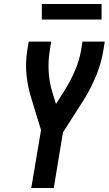

<svg xmlns="http://www.w3.org/2000/svg" viewBox="-20 -944 546 964"><path d="M137 0 186 -291 137 -451Q119 -508 113 -568.5Q107 -629 117 -691L124 -735H237L230 -691Q221 -636 224.5 -582.5Q228 -529 243 -480L261 -422L305 -491Q334 -538 356 -588.5Q378 -639 387 -691L394 -735H506L499 -691Q489 -629 464.5 -568.5Q440 -508 406 -451H405Q404 -448 402 -445Q400 -442 399 -440L296 -279L250 0ZM190 -846V-924H490V-846Z"/></svg>

Font: Iosevka Curly Oblique
Style: Bold
Weight: 700
Italic angle: -9°
Monospace: yes
Designer: Belleve Invis
Foundry: Belleve Invis
Version: Version 11.1.0; ttfautohint (v1.8.3)